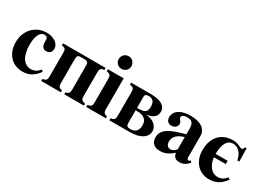

<svg xmlns="http://www.w3.org/2000/svg" viewBox="-20 -1356 2780 2035"><g transform="rotate(30 1370.0 -338.5)"><path d="M412 -109C375 -67 346 -53 305 -53C218 -53 166 -137 166 -273C166 -382 201 -442 250 -442C292 -442 292 -419 292 -372C292 -324 317 -299 351 -299C391 -299 416 -324 416 -363C416 -427 349 -473 262 -473C129 -473 25 -371 25 -222C25 -79 114 14 239 14C319 14 375 -16 430 -91Z M795 -84C795 -47 784 -29 747 -24V0H987V-24C942 -33 934 -45 934 -87V-376C934 -419 943 -430 987 -437V-461H465V-437C509 -430 518 -419 518 -376V-87C518 -45 510 -33 465 -24V0H705V-24C668 -29 657 -47 657 -84V-380C657 -413 665 -429 699 -429H752C783 -429 795 -412 795 -380Z M1139 -691C1094 -691 1060 -657 1060 -613C1060 -569 1093 -536 1137 -536C1181 -536 1215 -569 1215 -613C1215 -656 1181 -691 1139 -691ZM1208 -461H1015V-437C1059 -428 1069 -418 1069 -373V-88C1069 -42 1062 -35 1016 -24V0H1256V-24C1221 -29 1208 -42 1208 -85Z M1487 -395C1487 -421 1500 -432 1531 -432C1582 -432 1608 -405 1608 -345C1608 -278 1582 -260 1487 -260ZM1487 -231H1507C1587 -231 1630 -198 1630 -128C1630 -60 1594 -30 1535 -30C1501 -30 1487 -42 1487 -75ZM1299 -461V-437C1343 -430 1352 -419 1352 -376V-87C1352 -45 1344 -33 1299 -24V0H1548C1683 0 1753 -55 1753 -128C1753 -191 1697 -238 1613 -247V-249C1696 -260 1727 -300 1727 -352C1727 -422 1661 -461 1539 -461Z M2080 -97C2058 -66 2034 -57 2010 -57C1980 -57 1958 -80 1958 -124C1958 -182 2000 -223 2080 -245ZM2260 -64 2250 -54C2247 -51 2244 -50 2239 -50C2225 -50 2218 -61 2218 -78V-339C2218 -425 2144 -473 2022 -473C1909 -473 1831 -427 1831 -347C1831 -305 1855 -279 1896 -279C1936 -279 1964 -305 1964 -339C1964 -353 1958 -365 1945 -381C1936 -391 1934 -398 1934 -404C1934 -428 1963 -441 1999 -441C2058 -441 2080 -412 2080 -348V-280C1964 -247 1917 -229 1879 -204C1834 -174 1812 -136 1812 -92C1812 -18 1858 14 1922 14C1980 14 2026 -5 2081 -55C2092 -4 2114 14 2163 14C2206 14 2237 -2 2275 -43Z M2452 -255C2452 -382 2496 -442 2558 -442C2624 -442 2672 -391 2686 -310H2710L2707 -471H2689C2679 -447 2672 -440 2659 -440C2652 -440 2643 -446 2627 -453C2588 -470 2574 -473 2542 -473C2405 -473 2311 -382 2311 -220C2311 -86 2397 14 2520 14C2604 14 2660 -15 2716 -91L2698 -109C2661 -67 2632 -53 2590 -53C2492 -53 2455 -170 2455 -215H2599V-255Z"/></g></svg>

Font: XITS Math
Style: Bold
Weight: 700
Designer: MicroPress Inc., with final additions and corrections provided by Coen Hoffman, Elsevier (retired)
Version: Version 1.302